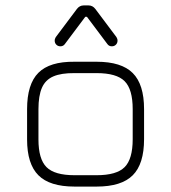

<svg xmlns="http://www.w3.org/2000/svg" viewBox="-20 -689 632 709"><path d="M255 0Q163.5 0 121.8 -41.8Q80 -83.5 80 -174V-286Q80 -378.5 121.8 -420.2Q163.5 -462 255 -461H337Q428.5 -461 470.2 -419.2Q512 -377.5 512 -286V-175Q512 -83.5 470.2 -41.8Q428.5 0 337 0ZM122 -174Q122 -101.5 151.8 -71.8Q181.5 -42 255 -42H337Q410.5 -42 440.2 -71.8Q470 -101.5 470 -175V-286Q470 -359.5 440.2 -389.2Q410.5 -419 337 -419H255Q206 -419.5 176.8 -406.8Q147.5 -394 134.8 -364.8Q122 -335.5 122 -286ZM203 -518Q194 -518 188 -524Q182 -530 182 -539Q182 -543 183.2 -546Q184.5 -549 186 -552L264 -656Q274 -669 289 -669H307Q322 -669 332 -656L410 -552Q411.5 -549 412.8 -546Q414 -543 414 -539Q414 -530 408 -524Q402 -518 393 -518Q382 -518 376 -527L301 -627H295L220 -527Q214 -518 203 -518Z"/></svg>

Font: Jura Light Light
Style: Regular
Weight: 300
Version: Version 5.106